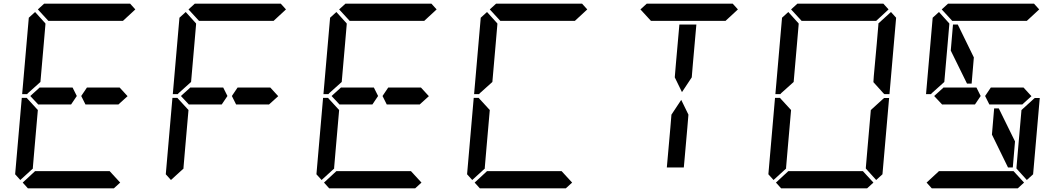

<svg xmlns="http://www.w3.org/2000/svg" viewBox="-20 -1020 5752 1040"><path d="M628 -546 671 -499 620 -453V-454H602H600H471H450H443L420 -500L451 -546H458H479H492ZM144 -500 196 -547V-546H332H373L396 -500L365 -454H208H205H188V-453ZM185 -969 219 -1000H685L713 -969L646 -907H626H490H398H262H242ZM631 -31 597 0H131L103 -31L170 -93H190H326H418H554H574ZM131 -515 127 -510H100L136 -924L170 -955L226 -893V-887L217 -782L199 -576ZM90 -45 62 -76 98 -490H125L129 -485L185 -424L167 -218L158 -113V-107Z M1444 -546 1487 -499 1436 -453V-454H1418H1416H1287H1266H1259L1236 -500L1267 -546H1274H1295H1308ZM960 -500 1012 -547V-546H1148H1189L1212 -500L1181 -454H1024H1021H1004V-453ZM1001 -969 1035 -1000H1501L1529 -969L1462 -907H1442H1306H1214H1078H1058ZM947 -515 943 -510H916L952 -924L986 -955L1042 -893V-887L1033 -782L1015 -576ZM906 -45 878 -76 914 -490H941L945 -485L1001 -424L983 -218L974 -113V-107Z M2260 -546 2303 -499 2252 -453V-454H2234H2232H2103H2082H2075L2052 -500L2083 -546H2090H2111H2124ZM1776 -500 1828 -547V-546H1964H2005L2028 -500L1997 -454H1840H1837H1820V-453ZM1817 -969 1851 -1000H2317L2345 -969L2278 -907H2258H2122H2030H1894H1874ZM2263 -31 2229 0H1763L1735 -31L1802 -93H1822H1958H2050H2186H2206ZM1763 -515 1759 -510H1732L1768 -924L1802 -955L1858 -893V-887L1849 -782L1831 -576ZM1722 -45 1694 -76 1730 -490H1757L1761 -485L1817 -424L1799 -218L1790 -113V-107Z M2633 -969 2667 -1000H3133L3161 -969L3094 -907H3074H2938H2846H2710H2690ZM3079 -31 3045 0H2579L2551 -31L2618 -93H2638H2774H2866H3002H3022ZM2579 -515 2575 -510H2548L2584 -924L2618 -955L2674 -893V-887L2665 -782L2647 -576ZM2538 -45 2510 -76 2546 -490H2573L2577 -485L2633 -424L2615 -218L2606 -113V-107Z M3641 -673 3660 -887H3752L3751 -876L3733 -673L3727 -601L3674 -521L3635 -601ZM3688 -157 3684 -113H3592L3611 -327L3617 -399L3670 -479L3709 -399L3703 -327ZM3449 -969 3483 -1000H3949L3977 -969L3910 -907H3890H3754H3662H3526H3506Z M4265 -969 4299 -1000H4765L4793 -969L4726 -907H4706H4570H4478H4342H4322ZM4764 -485 4769 -489H4796L4760 -76L4726 -45L4670 -107V-113L4679 -218L4697 -424ZM4711 -31 4677 0H4211L4183 -31L4250 -93H4270H4406H4498H4634H4654ZM4806 -955 4834 -924 4798 -510H4771L4766 -514L4711 -575L4713 -607L4729 -782L4738 -887V-893ZM4211 -515 4207 -510H4180L4216 -924L4250 -955L4306 -893V-887L4297 -782L4279 -576ZM4170 -45 4142 -76 4178 -490H4205L4209 -485L4265 -424L4247 -218L4238 -113V-107Z M5524 -546 5567 -499 5516 -453V-454H5498H5496H5367H5346H5339L5316 -500L5347 -546H5354H5375H5388ZM5040 -500 5092 -547V-546H5228H5269L5292 -500L5261 -454H5104H5101H5084V-453ZM5365 -433H5390L5478 -254L5466 -113H5440L5353 -291ZM5081 -969 5115 -1000H5581L5609 -969L5542 -907H5522H5386H5294H5158H5138ZM5243 -567H5218L5130 -746L5142 -887H5168L5255 -709ZM5580 -485 5585 -489H5612L5576 -76L5542 -45L5486 -107V-113L5495 -218L5513 -424ZM5527 -31 5493 0H5027L4999 -31L5066 -93H5086H5222H5314H5450H5470ZM5027 -515 5023 -510H4996L5032 -924L5066 -955L5122 -893V-887L5113 -782L5095 -576Z"/></svg>

Font: DSEG14 Classic
Style: Italic
Weight: 400
Italic angle: -5°
Designer: Keshikan(Twitter:@keshinomi_88pro)
Version: Version 0.46